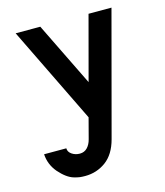

<svg xmlns="http://www.w3.org/2000/svg" viewBox="-105 -581 736 856"><g transform="rotate(-15 262.5 -152.5)"><path d="M239.7 40.5 264.6 -54.2 47.4 -500H161.1L305.2 -205.6L383.8 -500H489.7L338.4 66.9Q320.8 132.8 278.6 163.8Q236.3 194.8 182.6 194.8Q168.5 194.8 158.4 193.6Q148.4 192.4 132.1 187.7Q115.7 183.1 98.6 170.7Q81.5 158.2 64.5 138.7Q33.2 101.6 30.3 53.7H132.8Q132.8 70.3 148.7 81.3Q164.6 92.3 185.5 92.3Q206.5 92.3 220.2 77.9Q233.9 63.5 239.7 40.5Z"/></g></svg>

Font: Anka/Coder Condensed
Style: Bold
Weight: 700
Width: 4
Monospace: yes
Version: Version 001.100